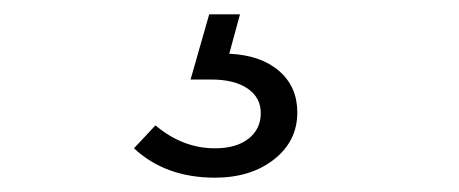

<svg xmlns="http://www.w3.org/2000/svg" viewBox="-20 -20 640 268"><path d="M280 228Q211 228 167 187L197 155Q235 187 280 187Q310 187 327 173.5Q344 160 344 138Q344 116 325.5 103.5Q307 91 275 91H246L272 0H315L300 55Q344 57 369.5 79Q395 101 395 137Q395 177 362.5 202.5Q330 228 280 228Z"/></svg>

Font: Red Hat Display Variable
Style: Regular
Weight: 400
Designer: Pentagram, MCKL
Foundry: Pentagram, MCKL
Version: Version 1.021